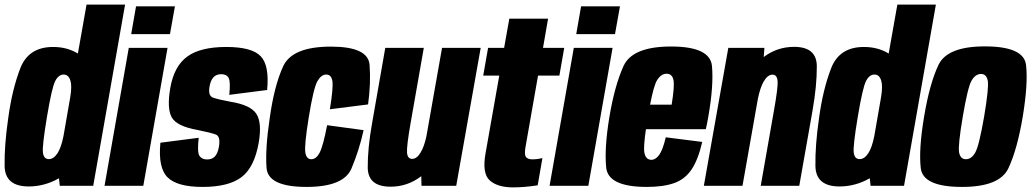

<svg xmlns="http://www.w3.org/2000/svg" viewBox="-22 -805 4469 832"><path d="M237 0 233.5 -32.5Q171 3 102.5 3Q-0.5 3 -2 -85.8Q-3.5 -174.5 13.5 -292Q30.5 -418 66.2 -509.8Q102 -601.5 208 -601.5Q269 -601.5 315.5 -573L353 -785H520L382 0ZM253 -215 282.5 -384.5Q290.5 -432.5 283 -456Q275 -482 254 -482Q231.5 -482 217 -453.2Q202.5 -424.5 181.5 -298.5Q160.5 -172.5 164 -144Q167.5 -115.5 189.5 -115.5Q210.5 -115.5 227.5 -141.5Q243 -165.5 253 -215Z M431 0 536 -597.5H704L599 0ZM567.5 -777.5H736L714.5 -657H546.5Z M856 5Q747 5 704.8 -35.8Q662.5 -76.5 673 -186.5L839 -208Q832 -146 842.2 -130Q852.5 -114 875 -114Q897 -114 909.2 -127Q921.5 -140 926.5 -168Q934.5 -214 913.2 -222Q892 -230 835.5 -241.5Q744.5 -257.5 722.5 -296Q700.5 -334.5 716 -424.5Q732.5 -518.5 789.5 -560Q846.5 -601.5 958.5 -601.5Q1069.5 -601.5 1107.8 -561.2Q1146 -521 1135.5 -415L971.5 -394Q977.5 -451 968.8 -467.2Q960 -483.5 937 -483.5Q915 -483.5 902.8 -470Q890.5 -456.5 886 -430Q879 -390 901 -382Q923 -374 977.5 -364Q1064 -350 1089 -311.5Q1114 -273 1099 -186Q1080 -79 1024 -37Q968 5 856 5Z M1306.5 5Q1139 5 1133 -77.5Q1127 -160 1146.5 -291Q1166 -433 1205.2 -518Q1244.5 -603 1412 -603Q1573.5 -603 1579.5 -523.8Q1585.5 -444.5 1573 -352.5L1407.5 -331.5Q1423 -426.5 1418.2 -454.2Q1413.5 -482 1391.5 -482Q1370 -482 1353.2 -452.8Q1336.5 -423.5 1315.5 -294Q1296.5 -175 1301 -145Q1305.5 -115 1327 -115Q1348.5 -115 1363.5 -144.2Q1378.5 -173.5 1395.5 -262.5L1553.5 -241Q1535 -155.5 1501.2 -75.2Q1467.5 5 1306.5 5Z M1804.5 0 1803.5 -41.5Q1744 4 1670.5 4Q1572 4 1571.5 -79.5Q1571 -163 1590.5 -272L1647.5 -597.5H1814.5L1758 -276Q1739.5 -170.5 1741.8 -143.5Q1744 -116.5 1764 -116.5Q1784.5 -116.5 1801.5 -145.5Q1816 -170 1825.5 -213L1893.5 -597.5H2061L1955 0Z M2201.5 7Q2133.5 7 2100 -23.5Q2066.5 -54 2082 -140.5L2141.5 -477.5H2072L2093 -597.5H2162.5L2185 -724H2353L2331 -597.5H2423L2402 -477.5H2309.5L2256 -172.5Q2249 -135.5 2257 -125Q2265 -114.5 2284.5 -114.5Q2306.5 -114.5 2328.5 -120L2308 -2Q2250.5 7 2201.5 7Z M2359.5 0 2464.5 -597.5H2632.5L2527.5 0ZM2496 -777.5H2664.5L2643 -657H2475Z M2781 5Q2613 5 2604.8 -79.2Q2596.5 -163.5 2618.5 -297Q2641.5 -434.5 2680 -519Q2718.5 -603.5 2886 -603.5Q3055.5 -603.5 3063.2 -518.8Q3071 -434 3047.5 -300.5Q3042.5 -270 3036.5 -245H2777Q2765.5 -165.5 2770.5 -142.5Q2776.5 -112.5 2801 -112.5Q2819 -112.5 2834.5 -133.8Q2850 -155 2863 -210L3021 -190Q3003.5 -113.5 2975 -71Q2946.5 -28.5 2899.8 -11.8Q2853 5 2781 5ZM2795 -351.5H2888.5Q2901.5 -431.5 2896.5 -457.5Q2891 -485.5 2866.5 -485.5Q2842 -485.5 2824.5 -456Q2811 -433.5 2795 -351.5Z M3028 0 3134 -597.5H3290.5L3287.5 -558Q3346 -602 3419 -602Q3517 -602 3517.5 -518.2Q3518 -434.5 3499 -326L3441.5 0H3274.5L3331 -321.5Q3350 -427 3347.5 -454.2Q3345 -481.5 3325.5 -481.5Q3304.5 -481.5 3287.5 -452Q3272 -425.5 3262 -376L3195.5 0Z M3750.5 0 3747 -32.5Q3684.5 3 3616 3Q3513 3 3511.5 -85.8Q3510 -174.5 3527 -292Q3544 -418 3579.8 -509.8Q3615.5 -601.5 3721.5 -601.5Q3782.5 -601.5 3829 -573L3866.5 -785H4033.5L3895.5 0ZM3766.5 -215 3796 -384.5Q3804 -432.5 3796.5 -456Q3788.5 -482 3767.5 -482Q3745 -482 3730.5 -453.2Q3716 -424.5 3695 -298.5Q3674 -172.5 3677.5 -144Q3681 -115.5 3703 -115.5Q3724 -115.5 3741 -141.5Q3756.5 -165.5 3766.5 -215Z M4147 5Q3977.5 5 3968 -76.2Q3958.5 -157.5 3982.5 -300Q4006.5 -443.5 4044.8 -523.8Q4083 -604 4245.5 -604Q4415 -604 4424.2 -523.2Q4433.5 -442.5 4410 -300Q4386 -157 4347.8 -76Q4309.5 5 4147 5ZM4163.5 -115Q4187.5 -115 4204 -143.8Q4220.5 -172.5 4242.5 -299.5Q4264 -427 4258.2 -455.8Q4252.5 -484.5 4229 -484.5Q4205 -484.5 4188.2 -455.8Q4171.5 -427 4150 -299.5Q4128.5 -172.5 4134.2 -143.8Q4140 -115 4163.5 -115Z"/></svg>

Font: Anybody Condensed ExtraBold
Style: Italic
Weight: 800
Width: 3
Italic angle: -10°
Designer: Tyler Finck
Foundry: Etcetera Type Company
Version: Version 1.010; ttfautohint (v1.8.3) -l 8 -r 50 -G 200 -x 14 